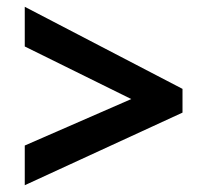

<svg xmlns="http://www.w3.org/2000/svg" viewBox="-20 -616 610 566"><path d="M53 -187 367 -324 53 -479V-596L518 -354V-284L53 -70Z"/></svg>

Font: Noto Sans Devanagari UI
Style: Bold
Weight: 700
Designer: Jelle Bosma - Monotype Design Team
Foundry: Monotype Imaging Inc.
Version: Version 2.004; ttfautohint (v1.8.4.7-5d5b)